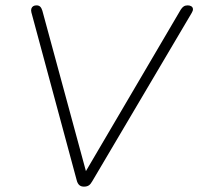

<svg xmlns="http://www.w3.org/2000/svg" viewBox="-20 -690 740 716"><path d="M266 -18 97 -644Q95 -652 97 -658Q99 -664 104 -667Q109 -670 116 -670Q125 -670 130 -665Q135 -660 138 -650L308 -24H284L654 -654Q659 -662 665 -666Q671 -670 680 -670Q688 -670 693.5 -666.5Q699 -663 699.5 -656.5Q700 -650 695 -642L324 -14Q318 -3 311 1.5Q304 6 293 6Q282 6 275.5 0Q269 -6 266 -18Z"/></svg>

Font: SN Pro Thin
Style: Italic
Weight: 200
Italic angle: -9°
Designer: Tobias Whetton
Foundry: Supernotes
Version: Version 1.003;Glyphs 3.3 (3324)